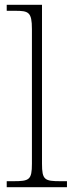

<svg xmlns="http://www.w3.org/2000/svg" viewBox="-20 -780 307 800"><path d="M8 0H259V-25H233C166 -25 155 -30 155 -98V-760H8V-735H43C99 -735 113 -730 113 -659V-98C113 -30 102 -25 35 -25H8Z"/></svg>

Font: Noto Serif Gurmukhi ExtraLight
Style: Regular
Weight: 200
Designer: Vaibhav Singh and the Monotype Design Team
Foundry: Monotype Imaging Inc.
Version: Version 2.004